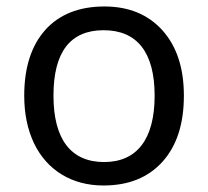

<svg xmlns="http://www.w3.org/2000/svg" viewBox="-20 -566 645 596"><path d="M550.8 -269C550.8 -354.5 528.8 -421.9 484.4 -471.7C439.9 -521 379.9 -545.9 304.2 -545.9C225.6 -545.9 164.1 -521.5 120.6 -473.1C77.1 -424.3 55.2 -356.4 55.2 -269C55.2 -212.9 65.4 -164.1 85.4 -121.6C126 -37.1 203.6 9.8 300.8 9.8C378.9 9.8 439.9 -14.6 484.4 -64C528.8 -113.3 550.8 -181.6 550.8 -269ZM146 -269C146 -404.3 197.8 -472.2 301.8 -472.2C405.3 -472.2 460 -403.8 460 -269C460 -134.3 405.3 -63 303.2 -63C199.7 -63 146 -134.3 146 -269Z"/></svg>

Font: Noto Reveo Sans
Style: Regular
Weight: 400
Designer: Monotype Design team
Foundry: Monotype Imaging Inc.
Version: Version 1.04